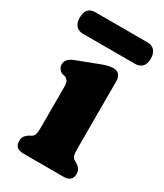

<svg xmlns="http://www.w3.org/2000/svg" viewBox="-171 -695 651 762"><g transform="rotate(30 154.0 -314.0)"><path d="M243 -434V-121.5Q243 -99.5 247 -90.5Q251 -81.5 258.5 -77.5L268 -72.5Q279 -65.5 284.8 -57Q290.5 -48.5 290.5 -35.5Q290.5 0 251.5 0H66.5Q27.5 0 27.5 -35.5Q27.5 -48.5 33.2 -57Q39 -65.5 50 -72.5L59.5 -77.5Q67.5 -81.5 71.5 -90.5Q75.5 -99.5 75.5 -121.5V-309.5Q75.5 -328.5 70.8 -336Q66 -343.5 57 -348L43 -351Q21.5 -362.5 21.5 -383Q21.5 -408.5 55.5 -422L145.5 -456.5Q167 -465 181 -468.8Q195 -472.5 208.5 -472.5Q224.5 -472.5 233.8 -461.8Q243 -451 243 -434ZM-9 -579Q-9 -628.5 34 -628.5H273.5Q293.5 -628.5 305.2 -615.8Q317 -603 317 -579Q317 -555 305.2 -542.5Q293.5 -530 273.5 -530H34Q14 -530 2.5 -542.8Q-9 -555.5 -9 -579Z"/></g></svg>

Font: Fraunces 72pt S100
Style: Bold
Weight: 700
Version: Version 1.000; ttfautohint (v1.8.3)